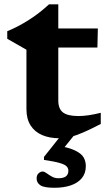

<svg xmlns="http://www.w3.org/2000/svg" viewBox="-20 -626 502 886"><path d="M249 -162.5Q249 -123.5 270.8 -107Q292.5 -90.5 342 -90.5Q363.5 -90.5 389.2 -94.2Q415 -98 445 -105.5V-54Q397 -29 363.2 -14.5Q329.5 0 304 6Q278.5 12 254.5 12Q208.5 12 174.2 -2.8Q140 -17.5 121 -47.5Q102 -77.5 102 -122.5V-396.5L13.5 -447V-482Q32 -489.5 52.2 -499.5Q72.5 -509.5 92.8 -521.5Q113 -533.5 133 -547.2Q153 -561 171.2 -575.8Q189.5 -590.5 206 -606H249V-480.5ZM190 -406.5 192 -494.5H431.5L429.5 -406.5ZM231 240.5Q183.5 240.5 166.2 229Q149 217.5 149 197Q149 182 158 173.8Q167 165.5 177 165.5Q184.5 165.5 195 173.2Q205.5 181 219.2 188.8Q233 196.5 249 196.5Q273 196.5 284.2 187.8Q295.5 179 295.5 162Q295.5 150 287.2 141.5Q279 133 255 126Q231 119 183 112V98L276 -19H336L244 95L241 45Q297.5 54.5 326.5 68.5Q355.5 82.5 365.8 100.2Q376 118 376 140.5Q376 174 357.5 196.2Q339 218.5 306.5 229.5Q274 240.5 231 240.5Z"/></svg>

Font: Newsreader 9pt SemiBold
Style: Regular
Weight: 600
Designer: Hugues Gentile
Foundry: Production Type
Version: Version 1.003